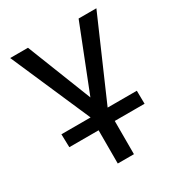

<svg xmlns="http://www.w3.org/2000/svg" viewBox="-167 -613 864 926"><g transform="rotate(-30 265.0 -150.0)"><path d="M25 -500H124L265 -142L406 -500H505L309 -50H221ZM220 -54H310V200H220ZM55 -58H475L476 15H57Z"/></g></svg>

Font: Moderustic
Style: Regular
Weight: 400
Designer: Tural Alisoy
Foundry: TAFT Foundry
Version: Version 2.120